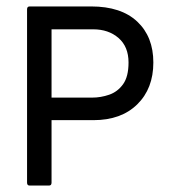

<svg xmlns="http://www.w3.org/2000/svg" viewBox="-20 -576 529 596"><path d="M140 -203V-9Q140 0 132 0H72Q64 0 64 -9V-547Q64 -556 72 -556H263Q356 -556 406 -509Q456 -462 456 -382Q456 -301 406 -252Q356 -203 270 -203ZM140 -273H266Q293 -273 319 -282Q345 -291 362 -314.5Q379 -338 379 -382Q379 -431 348 -458Q317 -485 269 -485H140Z"/></svg>

Font: Zain
Style: Regular
Weight: 400
Designer: Zain,Boutros
Foundry: Mobile Telecommunications Company (Zain), 2024
Version: Version 1.51; ttfautohint (v1.8.4)